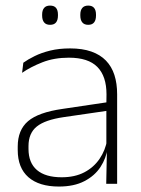

<svg xmlns="http://www.w3.org/2000/svg" viewBox="-20 -674 518 704"><path d="M369.5 0 372 -125 370 -131.5V-290L370.5 -328Q370.5 -394.5 337 -428.5Q303.5 -462.5 232.5 -462.5Q178.5 -462.5 135.2 -445.5Q92 -428.5 61 -407L65.5 -444Q82 -456 106.8 -468.2Q131.5 -480.5 164 -488.5Q196.5 -496.5 237 -496.5Q282 -496.5 314.8 -485Q347.5 -473.5 368.5 -451.8Q389.5 -430 399.5 -399Q409.5 -368 409.5 -328.5V0ZM196 10Q123.5 10 84.2 -24.2Q45 -58.5 45 -124V-136.5Q45 -197.5 83 -229.8Q121 -262 208 -274.5L379.5 -300L381.5 -269L213.5 -244.5Q145 -234.5 114.8 -210Q84.5 -185.5 84.5 -138.5V-128Q84.5 -77 115.5 -50.5Q146.5 -24 206 -24Q254.5 -24 289.2 -42.2Q324 -60.5 345.2 -91.8Q366.5 -123 373 -162L383.5 -131H374.5Q369.5 -94 348.5 -61.8Q327.5 -29.5 289.5 -9.8Q251.5 10 196 10ZM163.5 -583Q149 -583 141.8 -591.8Q134.5 -600.5 134.5 -617V-620.5Q134.5 -636.5 141.8 -645Q149 -653.5 163.5 -653.5Q178.5 -653.5 185.5 -645Q192.5 -636.5 192.5 -620.5V-617Q192.5 -600.5 185.5 -591.8Q178.5 -583 163.5 -583ZM303.5 -583Q289 -583 281.8 -591.8Q274.5 -600.5 274.5 -617V-620.5Q274.5 -636.5 281.8 -645Q289 -653.5 303.5 -653.5Q318 -653.5 325 -645Q332 -636.5 332 -620.5V-617Q332 -600.5 325 -591.8Q318 -583 303.5 -583Z"/></svg>

Font: Anek Latin Medium ExtraLight
Style: Regular
Weight: 250
Version: Version 1.003